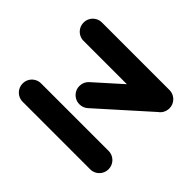

<svg xmlns="http://www.w3.org/2000/svg" viewBox="-130 -669 820 820"><g transform="rotate(-45 280.0 -259.5)"><path d="M96.3 0Q81.1 0 68.3 -7.4Q55.6 -14.8 48.1 -27.6Q40.7 -40.4 40.7 -55.6V-463Q40.7 -478.1 48.1 -490.9Q55.6 -503.7 68.3 -511.1Q81.1 -518.5 96.3 -518.5Q111.5 -518.5 124.3 -511.1Q137 -503.7 144.4 -490.9Q151.9 -478.1 151.9 -463V-55.6Q151.9 -40.4 144.4 -27.6Q137 -14.8 124.3 -7.4Q111.5 0 96.3 0ZM204.4 -284.1Q204.4 -299.3 211.9 -312Q219.3 -324.8 232 -332.2Q244.8 -339.6 260 -339.6Q272.2 -339.6 283 -334.8Q293.7 -330 301.5 -321.1L510 -88.1L427 -14.1L218.5 -247Q204.4 -263 204.4 -284.1ZM464.1 0Q448.9 0 436.1 -7.4Q423.3 -14.8 415.9 -27.6Q408.5 -40.4 408.5 -55.6V-463Q408.5 -478.1 415.9 -490.9Q423.3 -503.7 436.1 -511.1Q448.9 -518.5 464.1 -518.5Q479.3 -518.5 492 -511.1Q504.8 -503.7 512.2 -490.9Q519.6 -478.1 519.6 -463V-55.6Q519.6 -40.4 512.2 -27.6Q504.8 -14.8 492 -7.4Q479.3 0 464.1 0Z"/></g></svg>

Font: 26F Galaxy Hebrew Black
Style: Regular
Weight: 900
Designer: C₂₉H₂₅N₃O₅
Version: Version 1.000